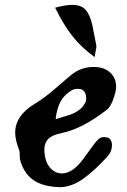

<svg xmlns="http://www.w3.org/2000/svg" viewBox="-20 -777 527 797"><path d="M209 -745.1Q240.2 -679.7 278.3 -630.1Q316.4 -580.6 373 -540Q374 -549.3 376.2 -560.1Q378.4 -570.8 379.4 -577.1Q380.4 -583.5 379.9 -587.9Q365.7 -657.2 362.8 -674.8Q352.5 -718.3 334.2 -737.5Q315.9 -756.8 280.8 -756.8Q252 -756.8 209 -745.1ZM231.9 0Q257.3 -1 282.7 -11.2Q308.1 -21.5 333.3 -40.8Q358.4 -60.1 378.2 -78.6Q397.9 -97.2 423.8 -125Q444.8 -147.5 444.8 -174.8Q444.8 -186.5 439.7 -195.3Q434.6 -204.1 425.8 -206.1Q416 -208 412.1 -208Q405.3 -208 399.4 -205.8Q393.6 -203.6 388.2 -198.7Q382.8 -193.8 379.6 -190.2Q376.5 -186.5 370.6 -178.7Q364.7 -170.9 362.8 -168Q355 -158.2 340.6 -137.7Q326.2 -117.2 313.5 -102.1Q300.8 -86.9 287.1 -76.2Q262.2 -57.1 236.8 -57.1Q211.4 -57.1 192.4 -75.7Q173.3 -94.2 167 -126Q164.1 -143.1 164.1 -154.8Q164.1 -184.6 181.4 -201.2Q198.7 -217.8 237.8 -225.1Q323.2 -243.2 423.8 -321.8Q443.8 -337.4 459 -393.1Q461.9 -406.2 461.9 -418Q461.9 -453.1 437.3 -475.8Q412.6 -498.5 372.1 -499Q316.9 -500.5 272.9 -463.9Q261.2 -454.1 238 -434.1Q214.8 -414.1 200.7 -401.9Q186.5 -389.6 165.5 -374Q144.5 -358.4 126 -347.2Q43 -297.9 43 -226.1Q43 -197.3 59.1 -154.8Q62 -148.9 62 -134.8Q62 -122.1 63 -115.2Q77.6 -58.6 117.9 -30Q158.2 -1.5 231.9 0ZM210.9 -282.2Q215.8 -327.6 232.2 -356.7Q248.5 -385.7 278.8 -402.8Q289.6 -408.2 301.8 -408.2Q318.8 -408.2 326.2 -400.9Q337.9 -390.6 337.9 -367.2Q337.9 -360.8 335.9 -355Q323.2 -326.7 293.9 -311Q284.7 -305.7 272.9 -301.5Q261.2 -297.4 242.2 -292Q223.1 -286.6 210.9 -282.2Z"/></svg>

Font: Sonetni venez Italic
Style: Regular
Weight: 400
Italic angle: -14°
Designer: Alja Herlah
Foundry: Type Salon
Version: Version 1.000;hotconv 1.0.109;makeotfexe 2.5.65596